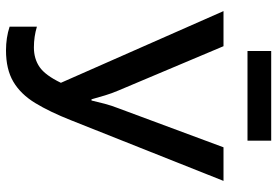

<svg xmlns="http://www.w3.org/2000/svg" viewBox="-162 -751 924 640"><g transform="rotate(90 300.0 -431.0)"><path d="M148 11Q127 11 107 8Q87 5 69 -1V-92Q102 -82 138 -82Q176 -82 203.5 -101Q231 -120 256 -172L17 -714H134L282 -363Q291 -342 298 -319Q305 -296 311 -274H315Q320 -296 326 -318.5Q332 -341 341 -364L471 -714H583L381 -206Q353 -135 323.5 -86.5Q294 -38 252.5 -13.5Q211 11 148 11ZM150 -794V-873H449V-794Z"/></g></svg>

Font: Noto Sans Mono Medium
Style: Regular
Weight: 500
Designer: Monotype Design Team
Foundry: Monotype Imaging Inc.
Version: Version 2.014